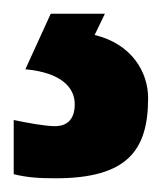

<svg xmlns="http://www.w3.org/2000/svg" viewBox="-75 -20 236 280"><path d="M141 123C141 85 117 44 63 31L78 0H-1L-38 81C15 86 34 108 34 132C34 155 22 164 5 164C-9 164 -36 159 -55 155V234C-35 239 -17 240 6 240C111 240 141 199 141 123Z"/></svg>

Font: Noto Sans Gurmukhi ExtraCondensed
Style: Bold
Weight: 700
Width: 2
Designer: Jelle Bosma - Monotype Design Team
Foundry: Monotype Imaging Inc.
Version: Version 2.004